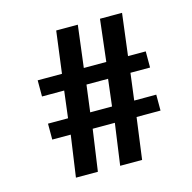

<svg xmlns="http://www.w3.org/2000/svg" viewBox="-95 -776 813 813"><g transform="rotate(-15 312.0 -369.0)"><path d="M365.7 -309.1 379.9 -426.8H285.2L270 -309.1ZM262.2 -239.3 236.3 -57.6H140.1L166 -239.3H85V-309.1H172.9L187.5 -426.8H90.3V-497.6H196.8L220.7 -681.2H315.4L292.5 -497.6H391.1L412.6 -681.2H509.3L486.3 -497.6H564V-426.8H478L462.9 -309.1H559.6V-239.3H454.6L430.2 -57.6H334L359.4 -239.3Z"/></g></svg>

Font: Dhyana
Style: Bold
Weight: 700
Foundry: Vernon Adams
Version: Version 1.002; ttfautohint (v0.8.51-6076)